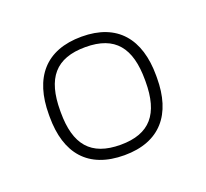

<svg xmlns="http://www.w3.org/2000/svg" viewBox="-65 -751 482 449"><g transform="rotate(-20 175.5 -526.5)"><path d="M42 -529V-523C42 -432 86 -379 176 -379C265 -379 309 -433 309 -523V-529C309 -620 265 -674 176 -674C86 -674 42 -620 42 -529ZM70 -524V-528C70 -609 102 -648 176 -648C250 -648 281 -608 281 -528V-524C281 -444 249 -405 176 -405C102 -405 70 -444 70 -524Z"/></g></svg>

Font: LT Wave Text Thin
Style: Regular
Weight: 100
Designer: Daniel Lyons
Version: Version 2.5 (Glyphs App)